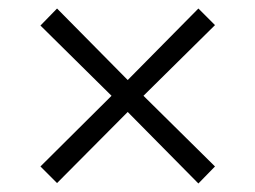

<svg xmlns="http://www.w3.org/2000/svg" viewBox="-20 -476 600 451"><path d="M114 -456 280 -288 446 -456 485 -417 317 -251 485 -85 446 -45 280 -213 114 -46 75 -85 242 -251 75 -416Z"/></svg>

Font: Titillium Web Light
Style: Regular
Weight: 300
Version: Version 1.002;PS 57.000;hotconv 1.0.70;makeotf.lib2.5.55311